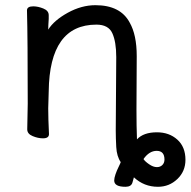

<svg xmlns="http://www.w3.org/2000/svg" viewBox="-20 -511 728 733"><path d="M583 202.1Q529.8 202.1 491.2 166Q490.2 169.9 485.6 186Q481 202.1 459 202.1Q416 202.1 416 178.2Q416 168.9 420.9 154.5Q425.8 140.1 432.9 126Q439.9 111.8 440.9 107.9Q425.8 85.9 423.8 50.5Q421.9 15.1 421.9 -12.2L423.8 -293Q423.8 -351.1 408.9 -384Q394 -417 348.1 -417Q168.9 -417 166 -162.1L164.1 -97.2Q164.1 -59.1 167 1Q167 17.1 144 17.1Q125 17.1 104.5 8.5Q84 0 84 -17.1L85.9 -115.2Q85.9 -363.8 83 -471.2Q83 -486.8 106.9 -486.8Q125 -486.8 145.5 -478.5Q166 -470.2 166 -453.1V-439Q164.1 -411.1 164.1 -397.9Q186 -433.1 238.5 -462.2Q291 -491.2 344.2 -491.2Q439.9 -491.2 475.1 -424.8Q502 -377.9 502 -296.9L501 -91.8Q501 -28.8 502.9 21Q527.8 -5.9 579.1 -5.9Q626 -5.9 657 22Q688 49.8 688 99.1Q688 143.1 657 172.6Q626 202.1 583 202.1ZM579.1 127Q591.8 127 599.9 118.9Q607.9 110.8 607.9 98.1Q607.9 64.9 578.1 64.9Q549.8 64.9 527.8 96.2Q533.2 105 549.1 116Q564.9 127 579.1 127Z"/></svg>

Font: LXGW WenKai GB Screen
Style: Regular
Weight: 400
Designer: LXGW / Fontworks Inc.
Foundry: LXGW / Fontworks Inc.
Version: Version 1.321;February 19, 2024;FontCreator 14.0.0.2901 64-b